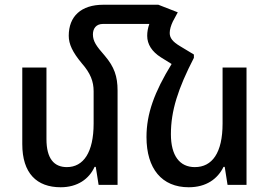

<svg xmlns="http://www.w3.org/2000/svg" viewBox="-20 -780 1138 810"><path d="M476 -398C476 -458 462 -498 422 -545C386 -586 372 -606 372 -635C372 -660 386 -679 414 -679H610C604 -662 601 -646 601 -629C601 -593 621 -562 659 -538L704 -510C631 -391 598 -300 598 -202C598 -68 663 10 776 10C850 10 898 -25 923 -76H928L940 0H1020V-495H919V-259C919 -135 875 -75 802 -75C738 -75 701 -123 701 -214C701 -313 731 -406 798 -536V-550L740 -585C708 -604 696 -620 696 -641C696 -655 701 -672 709 -689L730 -728L648 -760H416C322 -760 270 -711 270 -629C270 -594 286 -560 325 -513C362 -471 375 -436 375 -395V-259C375 -137 332 -75 262 -75C208 -75 176 -111 176 -193V-495H74V-172C74 -49 135 10 236 10C307 10 356 -25 379 -76H384L396 0H476Z"/></svg>

Font: Noto Sans Armenian SemiCondensed Medium
Style: Regular
Weight: 500
Width: 4
Designer: Monotype Design Team
Foundry: Monotype Imaging Inc.
Version: Version 2.008